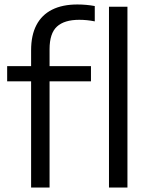

<svg xmlns="http://www.w3.org/2000/svg" viewBox="-20 -838 672 858"><path d="M119 0V-613.5Q119 -680.5 142.8 -726Q166.5 -771.5 212.8 -794.8Q259 -818 326 -818Q346 -818 365.5 -816.2Q385 -814.5 403.5 -811V-742.5Q386 -746 368.5 -747.8Q351 -749.5 334 -749.5Q267.5 -749.5 234.5 -719.2Q201.5 -689 201.5 -618V0ZM12 -474.5V-542.5H386.5V-474.5ZM467 0V-808H549.5V0Z"/></svg>

Font: Encode Sans SemiExpanded
Style: Regular
Weight: 400
Width: 6
Designer: Multiple Designers
Foundry: Impallari Type
Version: Version 3.002